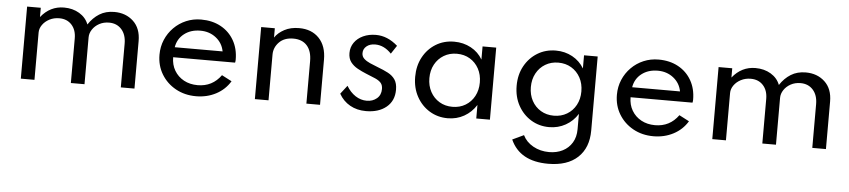

<svg xmlns="http://www.w3.org/2000/svg" viewBox="-45 -806 6008 1359"><g transform="rotate(5 2958.5 -126.5)"><path d="M102.5 0H199.5V-336.5Q199.5 -365 217.8 -391Q236 -417 267.2 -433.2Q298.5 -449.5 337 -449.5Q392 -449.5 425 -413.5Q458 -377.5 458 -317V0H555V-333Q555 -362.5 572.8 -389.2Q590.5 -416 621.2 -432.8Q652 -449.5 690.5 -449.5Q746 -449.5 779.5 -412Q813 -374.5 813 -310.5V0H910V-337.5Q910 -428 856.5 -478Q803 -528 721 -528Q660.5 -528 615.5 -500Q570.5 -472 538.5 -423Q520 -471.5 473 -499.8Q426 -528 364 -528Q265 -528 199.5 -446V-512H102.5Z M1348 16Q1426 16 1489.8 -17.5Q1553.5 -51 1590 -111.5L1519 -148.5Q1457.5 -63 1353 -63Q1297.5 -63 1254.8 -86.2Q1212 -109.5 1187.8 -150.5Q1163.5 -191.5 1163.5 -245H1603.5Q1606 -255.5 1606 -266Q1606 -344 1572.2 -403Q1538.5 -462 1478.2 -495Q1418 -528 1338 -528Q1281.5 -528 1232 -507Q1182.5 -486 1145 -448.2Q1107.5 -410.5 1086.5 -361Q1065.5 -311.5 1065.5 -254.5Q1065.5 -177.5 1102.5 -116.2Q1139.5 -55 1203.5 -19.5Q1267.5 16 1348 16ZM1168.5 -316.5Q1178.5 -377 1225 -413Q1271.5 -449 1339.5 -449Q1404 -449 1450.8 -412.2Q1497.5 -375.5 1508.5 -316.5Z M1765.5 0H1862.5V-324.5Q1862.5 -375.5 1899 -413Q1935.5 -450.5 2000 -450.5Q2062.5 -450.5 2097 -412Q2131.5 -373.5 2131.5 -301.5V0H2228.5V-321Q2228.5 -418 2176 -473Q2123.5 -528 2034.5 -528Q1974 -528 1930 -504.5Q1886 -481 1862.5 -446V-512H1765.5Z M2555.5 16Q2645.5 16 2700.2 -29Q2755 -74 2755 -153Q2755 -198 2737 -224.8Q2719 -251.5 2686.8 -268.5Q2654.5 -285.5 2611.5 -301.5Q2583 -312.5 2556.5 -324Q2530 -335.5 2513 -351.2Q2496 -367 2496 -390.5Q2496 -421 2519.5 -440.2Q2543 -459.5 2581 -459.5Q2644 -459.5 2696 -404.5L2735 -463.5Q2662.5 -527.5 2580.5 -527.5Q2529.5 -527.5 2489.5 -509Q2449.5 -490.5 2426.8 -458Q2404 -425.5 2404 -383.5Q2404 -344.5 2423.2 -319.2Q2442.5 -294 2472.5 -277.5Q2502.5 -261 2534.5 -248Q2574.5 -232.5 2601.2 -220.5Q2628 -208.5 2641.8 -192.8Q2655.5 -177 2655.5 -149.5Q2655.5 -106.5 2626.2 -82Q2597 -57.5 2555 -57.5Q2512 -57.5 2474.5 -82Q2437 -106.5 2410.5 -151L2364 -91Q2393 -39.5 2442.2 -11.8Q2491.5 16 2555.5 16Z M3136.5 16Q3200 16 3252.5 -13.5Q3305 -43 3338.5 -96V0H3435.5V-512H3338.5V-418.5Q3309 -470 3255.2 -499Q3201.5 -528 3136.5 -528Q3063 -528 3005.5 -492.5Q2948 -457 2915 -395.8Q2882 -334.5 2882 -256.5Q2882 -177.5 2915.8 -116Q2949.5 -54.5 3007.2 -19.2Q3065 16 3136.5 16ZM3162.5 -67.5Q3110.5 -67.5 3070 -91.8Q3029.5 -116 3006.2 -158.8Q2983 -201.5 2983 -256Q2983 -311 3006.2 -353.5Q3029.5 -396 3070 -420.2Q3110.5 -444.5 3162.5 -444.5Q3215 -444.5 3255.2 -420.2Q3295.5 -396 3318.5 -353.5Q3341.5 -311 3341.5 -256Q3341.5 -201 3318.5 -158.5Q3295.5 -116 3255.2 -91.8Q3215 -67.5 3162.5 -67.5Z M3872.5 275Q4008.5 275 4082.5 206Q4156.5 137 4156.5 14V-512H4059.5V-418.5Q4029 -470 3976 -499Q3923 -528 3859 -528Q3785.5 -528 3727.8 -492.5Q3670 -457 3636.5 -395.8Q3603 -334.5 3603 -256Q3603 -177 3637 -115.5Q3671 -54 3728.5 -19Q3786 16 3857 16Q3921 16 3974 -13.8Q4027 -43.5 4059.5 -96V13.5Q4059.5 69 4035.2 109Q4011 149 3968.8 170.5Q3926.5 192 3872.5 192Q3809.5 192 3759 163.8Q3708.5 135.5 3685.5 88L3605 126Q3671.5 275 3872.5 275ZM3883 -67.5Q3831 -67.5 3790.5 -91.8Q3750 -116 3727 -158.5Q3704 -201 3704 -255.5Q3704 -310.5 3727.2 -353.2Q3750.5 -396 3791 -420.2Q3831.5 -444.5 3883.5 -444.5Q3935.5 -444.5 3976 -420.2Q4016.5 -396 4039.8 -353.2Q4063 -310.5 4063 -255.5Q4063 -201 4040 -158.5Q4017 -116 3976.2 -91.8Q3935.5 -67.5 3883 -67.5Z M4598 16Q4676 16 4739.8 -17.5Q4803.5 -51 4840 -111.5L4769 -148.5Q4707.5 -63 4603 -63Q4547.5 -63 4504.8 -86.2Q4462 -109.5 4437.8 -150.5Q4413.5 -191.5 4413.5 -245H4853.5Q4856 -255.5 4856 -266Q4856 -344 4822.2 -403Q4788.5 -462 4728.2 -495Q4668 -528 4588 -528Q4531.5 -528 4482 -507Q4432.5 -486 4395 -448.2Q4357.5 -410.5 4336.5 -361Q4315.5 -311.5 4315.5 -254.5Q4315.5 -177.5 4352.5 -116.2Q4389.5 -55 4453.5 -19.5Q4517.5 16 4598 16ZM4418.5 -316.5Q4428.5 -377 4475 -413Q4521.5 -449 4589.5 -449Q4654 -449 4700.8 -412.2Q4747.5 -375.5 4758.5 -316.5Z M5015.5 0H5112.5V-336.5Q5112.5 -365 5130.8 -391Q5149 -417 5180.2 -433.2Q5211.5 -449.5 5250 -449.5Q5305 -449.5 5338 -413.5Q5371 -377.5 5371 -317V0H5468V-333Q5468 -362.5 5485.8 -389.2Q5503.5 -416 5534.2 -432.8Q5565 -449.5 5603.5 -449.5Q5659 -449.5 5692.5 -412Q5726 -374.5 5726 -310.5V0H5823V-337.5Q5823 -428 5769.5 -478Q5716 -528 5634 -528Q5573.5 -528 5528.5 -500Q5483.5 -472 5451.5 -423Q5433 -471.5 5386 -499.8Q5339 -528 5277 -528Q5178 -528 5112.5 -446V-512H5015.5Z"/></g></svg>

Font: Spartan Medium
Style: Regular
Weight: 500
Designer: Matt Bailey, Mirko Velimirovic
Foundry: Matt Bailey
Version: Version 1.003; ttfautohint (v1.8.3)